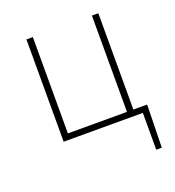

<svg xmlns="http://www.w3.org/2000/svg" viewBox="-121 -574 770 843"><g transform="rotate(-20 264.0 -153.0)"><path d="M466 172V0H96V-478H126V-28H402V-478H432V-28H496V-12L492 172Z"/></g></svg>

Font: Source Sans 3
Style: Regular
Weight: 200
Designer: Paul D. Hunt
Foundry: Adobe
Version: Version 3.046;hotconv 1.0.118;makeotfexe 2.5.65603